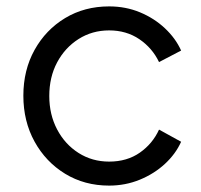

<svg xmlns="http://www.w3.org/2000/svg" viewBox="-20 -568 629 600"><path d="M321 12Q244 12 183.5 -25Q123 -62 88 -125.5Q53 -189 53 -269Q53 -349 88 -412Q123 -475 183.5 -511.5Q244 -548 321 -548Q373 -548 417.5 -529.5Q462 -511 495.5 -479.5Q529 -448 546 -410L477 -374Q456 -418 415.5 -445.5Q375 -473 321 -473Q268 -473 225.5 -446Q183 -419 158.5 -373Q134 -327 134 -268Q134 -210 158.5 -163.5Q183 -117 225.5 -90Q268 -63 321 -63Q377 -63 417 -91Q457 -119 477 -163L546 -125Q529 -87 495.5 -56Q462 -25 417 -6.5Q372 12 321 12Z"/></svg>

Font: Plus Jakarta Text Light
Style: Regular
Weight: 300
Designer: Gumpita Rahayu
Foundry: Tokotype Studio
Version: Version 1.000